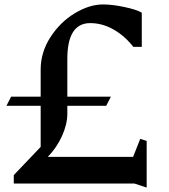

<svg xmlns="http://www.w3.org/2000/svg" viewBox="-20 -827 761 864"><path d="M640 17 585 -1H42V-39L163 -166V-351H9L30 -392H163V-514Q163 -591 206.5 -659Q250 -727 316 -767Q382 -807 444 -807Q485 -807 539.5 -795.5Q594 -784 618 -770V-616H580Q541 -666 490.5 -694.5Q440 -723 386 -723Q283 -723 283 -562V-392H479L458 -351H283V-315Q283 -268 259 -215Q235 -162 195 -121H579L611 -202L640 -193Z"/></svg>

Font: Inknut Antiqua
Style: Regular
Weight: 400
Designer: Claus Eggers Sørensen
Foundry: Claus Eggers Sørensen
Version: Version 1.003; ttfautohint (v1.8.2) -l 8 -r 50 -G 200 -x 14 